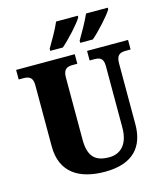

<svg xmlns="http://www.w3.org/2000/svg" viewBox="-134 -1033 990 1145"><g transform="rotate(-15 361.0 -460.5)"><path d="M427 -784V-771H505C548 -808 620 -886 640 -921V-931H506C486 -886 453 -828 427 -784ZM242 -784V-771H320C363 -808 435 -886 455 -921V-931H321C302 -886 268 -828 242 -784ZM372 10C549 10 619 -82 619 -216V-594C619 -648 645 -655 679 -655H707V-714H454V-655H481C515 -655 539 -648 539 -598V-218C539 -110 484 -67 419 -67C337 -67 291 -100 291 -210V-594C291 -648 318 -655 351 -655H378V-714H16V-655H43C76 -655 103 -648 103 -598V-219C103 -55 215 10 372 10Z"/></g></svg>

Font: Noto Serif Ethiopic SemiCondensed Black
Style: Regular
Weight: 900
Width: 4
Designer: Monotype Design Team
Foundry: Monotype Imaging Inc.
Version: Version 2.102